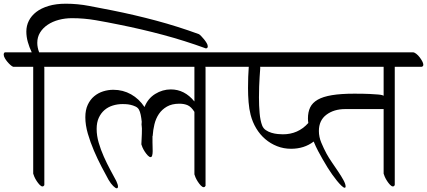

<svg xmlns="http://www.w3.org/2000/svg" viewBox="-52 -969 2302 1035"><path d="M127 -609H19Q13 -611 4.5 -618.5Q-4 -626 -12 -635.5Q-20 -645 -26 -655.5Q-32 -666 -32 -675Q-32 -683 -26 -687H119Q106 -714 98 -742.5Q90 -771 90 -799Q90 -830 103.5 -857Q117 -884 143.5 -904.5Q170 -925 210 -937Q250 -949 303 -949Q366 -949 429 -937Q492 -925 553 -913Q673 -889 789 -858Q905 -827 1020 -785Q1024 -783 1032 -775Q1040 -767 1048 -757Q1056 -747 1062 -737Q1068 -727 1068 -719Q1068 -709 1058 -708Q943 -750 827 -781Q711 -812 591 -836Q528 -849 464.5 -860Q401 -871 336 -871Q299 -871 265 -862Q231 -853 205 -835.5Q179 -818 164 -793.5Q149 -769 149 -738Q149 -713 159 -687H298Q305 -686 314.5 -678.5Q324 -671 332 -660.5Q340 -650 346 -639Q352 -628 352 -620Q352 -611 343 -609H186Q187 -607 187 -603V29Q183 36 177 36Q170 36 161.5 27Q153 18 145.5 6.5Q138 -5 133 -16.5Q128 -28 127 -33Z M533 0Q517 -29 495.5 -70Q474 -111 454.5 -156.5Q435 -202 421.5 -248.5Q408 -295 408 -337Q408 -376 421 -404Q434 -432 455.5 -450Q477 -468 504 -476.5Q531 -485 559 -485Q611 -485 654.5 -460.5Q698 -436 727 -392Q745 -438 784.5 -462.5Q824 -487 869 -487Q943 -487 996 -422V-609H339Q333 -611 324.5 -618.5Q316 -626 308 -635.5Q300 -645 294 -655.5Q288 -666 288 -675Q288 -683 294 -687H1165Q1172 -686 1181.5 -678.5Q1191 -671 1199 -660.5Q1207 -650 1213 -639Q1219 -628 1219 -620Q1219 -611 1210 -609H1055Q1056 -607 1056 -603V33Q1052 40 1046 40Q1039 40 1030.5 31Q1022 22 1014.5 10.5Q1007 -1 1002 -12.5Q997 -24 996 -29V-366Q979 -393 960 -401.5Q941 -410 915 -410Q875 -410 848 -394.5Q821 -379 804.5 -354.5Q788 -330 780.5 -299Q773 -268 771 -236L770 -235V-201Q770 -194 770.5 -180.5Q771 -167 771 -154Q771 -141 768.5 -131.5Q766 -122 760 -122Q753 -122 744.5 -131Q736 -140 728.5 -151.5Q721 -163 716 -174.5Q711 -186 710 -191Q710 -199 711.5 -223Q713 -247 713 -276Q713 -282 712 -288.5Q711 -295 711 -298Q711 -308 712 -313Q710 -333 706.5 -350Q703 -367 697 -378Q691 -389 678 -395Q665 -401 651.5 -404Q638 -407 626 -407.5Q614 -408 609 -408Q581 -408 555.5 -400Q530 -392 511 -375.5Q492 -359 480.5 -334Q469 -309 469 -274Q469 -238 480 -200Q491 -162 507.5 -125Q524 -88 542 -54.5Q560 -21 575 7Q584 27 584 36Q584 46 577 46Q571 46 558.5 34Q546 22 533 0Z M1299 -350Q1291 -381 1288 -418.5Q1285 -456 1285 -494Q1285 -525 1286 -554Q1287 -583 1289 -609H1206Q1200 -611 1191.5 -618.5Q1183 -626 1175 -635.5Q1167 -645 1161 -655.5Q1155 -666 1155 -675Q1155 -683 1161 -687H2176Q2183 -686 2192.5 -678.5Q2202 -671 2210 -660.5Q2218 -650 2224 -639Q2230 -628 2230 -620Q2230 -611 2221 -609H2076V29Q2072 36 2066 36Q2059 36 2050.5 27Q2042 18 2034.5 6.5Q2027 -5 2022 -16.5Q2017 -28 2016 -33V-381H1809Q1748 -381 1707.5 -350.5Q1667 -320 1667 -263Q1667 -231 1680 -200Q1693 -169 1708 -141Q1720 -119 1737.5 -93.5Q1755 -68 1771.5 -43.5Q1788 -19 1799.5 2Q1811 23 1811 36Q1811 43 1806 43Q1800 43 1788.5 32Q1777 21 1764 5Q1751 -11 1738 -29.5Q1725 -48 1715 -64L1687 -111Q1676 -130 1663 -154.5Q1650 -179 1639 -206Q1588 -167 1517 -167Q1477 -167 1441.5 -181Q1406 -195 1377.5 -219.5Q1349 -244 1329 -277.5Q1309 -311 1299 -350ZM1361 -293Q1367 -277 1381 -267.5Q1395 -258 1412 -253Q1429 -248 1445.5 -246.5Q1462 -245 1473 -245Q1555 -245 1609 -305Q1610 -305 1610 -306Q1609 -312 1608.5 -318Q1608 -324 1608 -330Q1608 -365 1620 -390Q1632 -415 1660.5 -431.5Q1689 -448 1737.5 -456Q1786 -464 1858 -464Q1910 -464 1940.5 -462.5Q1971 -461 1987 -459.5Q2003 -458 2008.5 -456Q2014 -454 2016 -453V-609H1350Q1350 -607 1350.5 -606Q1351 -605 1351 -604Q1351 -603 1350 -589Q1349 -575 1347.5 -553Q1346 -531 1345 -502.5Q1344 -474 1344 -444Q1344 -400 1347.5 -359.5Q1351 -319 1361 -293Z"/></svg>

Font: Asar
Style: Regular
Weight: 400
Designer: Eben Sorkin
Foundry: Eben Sorkin, Pria Ravichandran
Version: Version 1.003; ttfautohint (v1.3) -l 8 -r 50 -G 0 -x 0 -H 45